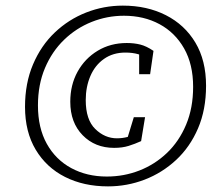

<svg xmlns="http://www.w3.org/2000/svg" viewBox="-20 -650 753 683"><path d="M364 13Q278 13 211.5 -20.5Q145 -54 107 -117.5Q69 -181 69 -270Q69 -354 97.5 -421Q126 -488 175 -534.5Q224 -581 286.5 -605.5Q349 -630 417 -630Q503 -630 570 -596Q637 -562 675 -498.5Q713 -435 713 -345Q713 -260 684.5 -193.5Q656 -127 606.5 -81Q557 -35 494.5 -11Q432 13 364 13ZM360 -22Q421 -22 476 -43.5Q531 -65 574 -106Q617 -147 642 -206.5Q667 -266 667 -341Q667 -421 635 -477.5Q603 -534 547.5 -564Q492 -594 421 -594Q361 -594 306 -572Q251 -550 208 -508.5Q165 -467 140 -408Q115 -349 115 -275Q115 -195 146.5 -138.5Q178 -82 233.5 -52Q289 -22 360 -22ZM386 -124Q318 -124 274 -169Q230 -214 230 -288Q230 -348 256 -395Q282 -442 327.5 -469.5Q373 -497 431 -497Q457 -497 479 -491.5Q501 -486 526 -469L514 -386H475V-469L506 -440Q477 -463 426 -463Q382 -463 350 -440.5Q318 -418 301.5 -379.5Q285 -341 285 -294Q285 -224 319 -191Q353 -158 396 -158Q434 -158 470 -177L430 -148L456 -233H496L482 -148Q460 -138 437.5 -131Q415 -124 386 -124Z"/></svg>

Font: Lisu Bosa ExtraLight
Style: Italic
Weight: 200
Italic angle: -19°
Designer: David Morse, Annie Olsen, Victor Gaultney, Frank Grießhammer (Latin)
Foundry: SIL International
Version: Version 2.000